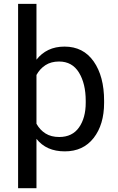

<svg xmlns="http://www.w3.org/2000/svg" viewBox="-20 -782 619 1005"><path d="M524.9 -244.1Q524.9 -129.9 470.2 -59.8Q415.5 10.3 319.3 10.3Q270.5 10.3 233.6 -6.1Q196.8 -22.5 170.9 -55.2V203.1H74.7V-761.7H170.9V-469.7Q196.8 -502.9 233.4 -520.5Q270 -538.1 317.9 -538.1Q416 -538.1 470.5 -460.2Q524.9 -382.3 524.9 -254.4ZM428.7 -254.4Q428.7 -344.2 393.3 -402.1Q357.9 -460 289.1 -460Q247.6 -460 218.3 -441.2Q189 -422.4 170.9 -389.6V-134.3Q189 -101.6 218.3 -83.3Q247.6 -64.9 290 -64.9Q358.4 -64.9 393.6 -115Q428.7 -165 428.7 -244.1Z"/></svg>

Font: GeogebraSans
Style: Regular
Weight: 400
Designer: Google
Version: Version 1.100140; 2013